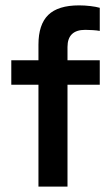

<svg xmlns="http://www.w3.org/2000/svg" viewBox="-20 -694 413 714"><path d="M123 0V-379H22V-470H123V-528Q123 -603 159.5 -638.5Q196 -674 274 -674Q295 -674 316 -671.5Q337 -669 351 -665V-579Q341 -581 325 -582Q309 -583 297 -583Q231 -583 231 -519V-470H351V-379H231V0Z"/></svg>

Font: Gantari SemiBold
Style: Regular
Weight: 600
Designer: Anugrah Pasau
Foundry: Lafontype
Version: Version 1.000; ttfautohint (v1.8.4)